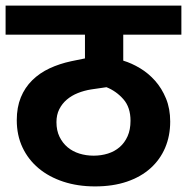

<svg xmlns="http://www.w3.org/2000/svg" viewBox="-30 -662 669 687"><path d="M411 -445Q441 -436 471 -418Q501 -400 525 -373Q549 -346 564 -309.5Q579 -273 579 -227Q579 -176 561 -133.5Q543 -91 508.5 -60Q474 -29 424 -12Q374 5 310 5Q248 5 196.5 -12Q145 -29 108 -60Q71 -91 50.5 -134.5Q30 -178 30 -232Q30 -278 44.5 -313.5Q59 -349 85.5 -375Q112 -401 147.5 -417.5Q183 -434 225 -443L274 -453V-538H-10V-642H619V-538H411ZM437 -230Q437 -278 411.5 -307Q386 -336 351 -350L296 -342Q271 -338 248.5 -329Q226 -320 209 -305.5Q192 -291 182 -271Q172 -251 172 -225Q172 -195 183 -172.5Q194 -150 212 -135Q230 -120 254 -112.5Q278 -105 305 -105Q332 -105 356 -112.5Q380 -120 398 -135.5Q416 -151 426.5 -174.5Q437 -198 437 -230Z"/></svg>

Font: Mukta ExtraBold
Style: Regular
Weight: 800
Designer: Girish Dalvi and Yashodeep Gholap
Foundry: Ek Type
Version: Version 2.538;PS 1.002;hotconv 16.6.51;makeotf.lib2.5.65220;